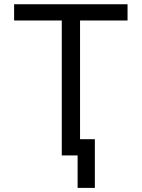

<svg xmlns="http://www.w3.org/2000/svg" viewBox="-20 -748 682 924"><path d="M47.9 -649.4V-727.5H593.8V-649.4H365.2V0H277.3V-649.4ZM353.5 156.2V0H317.4V-78.1H436.5V156.2Z"/></svg>

Font: Inter
Style: Regular
Weight: 400
Designer: Rasmus Andersson
Foundry: rsms
Version: Version 4.000;git-8c9346024